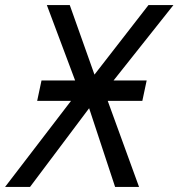

<svg xmlns="http://www.w3.org/2000/svg" viewBox="-72 -734 701 754"><path d="M-52 0 207 -338H74L91 -418H223L112 -714H202L299 -441L511 -714H609L374 -418H504L487 -338H351L474 0H380L278 -309L46 0Z"/></svg>

Font: Noto Sans IKEA
Style: Italic
Weight: 400
Italic angle: -12°
Designer: Monotype Design Team
Foundry: Monotype Imaging Inc.
Version: Version 2.001